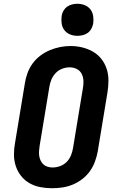

<svg xmlns="http://www.w3.org/2000/svg" viewBox="-20 -990 640 1018"><path d="M256 8Q224 8 193 2Q162 -4 136 -19Q110 -34 91.5 -57.5Q73 -81 63.5 -110Q54 -139 54 -171Q54 -203 60 -234L112 -549Q116 -576 126 -603Q136 -630 153 -653.5Q170 -677 194 -695Q218 -713 244.5 -724Q271 -735 298.5 -740.5Q326 -746 354 -746Q386 -746 416.5 -738.5Q447 -731 473 -716Q499 -701 517.5 -677.5Q536 -654 545.5 -625Q555 -596 555 -564Q555 -532 550 -501L498 -186Q493 -159 483 -132Q473 -105 456 -81.5Q439 -58 415.5 -40Q392 -22 365 -11Q338 0 310.5 4Q283 8 256 8ZM258 -102Q278 -102 298 -109Q318 -116 333 -131Q348 -146 356 -165.5Q364 -185 367 -204L419 -519Q423 -539 422.5 -559.5Q422 -580 413.5 -597.5Q405 -615 387.5 -624Q370 -633 349 -633Q329 -633 309.5 -625.5Q290 -618 275.5 -603Q261 -588 253 -569Q245 -550 242 -531L190 -216Q188 -203 187 -189.5Q186 -176 188 -163Q190 -150 195.5 -138.5Q201 -127 210 -118.5Q219 -110 232 -106Q245 -102 258 -102ZM390 -800Q370 -800 351.5 -807.5Q333 -815 321.5 -830Q310 -845 307 -865Q304 -885 307 -906Q309 -920 316.5 -933Q324 -946 336 -954.5Q348 -963 362 -966.5Q376 -970 390 -970Q411 -970 429.5 -962.5Q448 -955 459.5 -940Q471 -925 474 -905Q477 -885 474 -864Q471 -850 464 -837Q457 -824 445 -815.5Q433 -807 418.5 -803.5Q404 -800 390 -800Z"/></svg>

Font: Iosevka Slab XBdEx
Style: Italic
Weight: 800
Width: 7
Italic angle: -9°
Monospace: yes
Designer: Belleve Invis
Foundry: Belleve Invis
Version: Version 11.1.1; ttfautohint (v1.8.3)